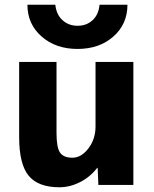

<svg xmlns="http://www.w3.org/2000/svg" viewBox="-20 -782 650 812"><path d="M96 -762H214Q218 -721 244 -697Q270 -673 308 -673Q346 -673 371.5 -696.5Q397 -720 401 -762H519Q519 -680 459.5 -627.5Q400 -575 308 -575Q216 -575 156 -627.5Q96 -680 96 -762ZM219 -520V-220Q219 -158 234 -136.5Q249 -115 286 -115Q324 -115 354 -154.5Q384 -194 384 -247V-520H544V0H396L393 -72H391Q362 -34 319 -12Q276 10 231 10Q142 10 101.5 -38.5Q61 -87 61 -203V-520Z"/></svg>

Font: M PLUS 1p ExtraBold
Style: Regular
Weight: 800
Version: Version 1.062